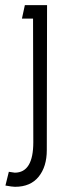

<svg xmlns="http://www.w3.org/2000/svg" viewBox="-20 -490 265 743"><path d="M161.1 90.8Q161.1 154.8 129.6 193.8Q98.1 232.9 38.1 232.9Q27.8 232.9 1 228L14.2 174.8Q33.7 178.2 37.1 178.2Q108.9 178.2 108.9 60.1L107.9 -418H64.9L76.2 -470.2H162.1Z"/></svg>

Font: Kreadon Light
Style: Regular
Weight: 300
Designer: kohakuno
Foundry: StudioGnu
Version: Version 1.000;Glyphs 3.1.2 (3151)